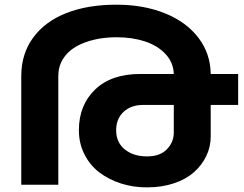

<svg xmlns="http://www.w3.org/2000/svg" viewBox="-20 -789 1040 820"><path d="M997.1 -473.1V-340.8H879.9V-206.1Q879.9 -162.1 861.1 -122.8Q842.3 -83.5 808.3 -53.5Q774.4 -23.4 722.7 -6.1Q670.9 11.2 608.9 11.2Q550.3 11.7 497.6 -5.1Q444.8 -22 404.5 -52.5Q364.3 -83 340.6 -129.9Q316.9 -176.8 316.9 -232.9Q316.9 -339.8 386 -406.5Q455.1 -473.1 579.1 -473.1H722.2Q720.7 -522 687 -558.1Q653.3 -594.2 599.1 -612.1Q544.9 -629.9 478 -629.9Q426.3 -629.9 381.6 -619.4Q336.9 -608.9 302.5 -588.6Q268.1 -568.4 248.5 -536.4Q229 -504.4 229 -463.9V0H70.8V-463.9Q70.8 -559.6 122.1 -628.9Q173.3 -698.2 264.4 -733.6Q355.5 -769 477.1 -769Q593.8 -769 685.1 -731.9Q776.4 -694.8 827.6 -627.4Q878.9 -560.1 879.9 -473.1ZM722.2 -220.2V-340.8H590.8Q539.6 -340.8 507.8 -311.3Q476.1 -281.7 476.1 -232.9Q476.1 -180.7 512.9 -150.9Q549.8 -121.1 607.9 -121.1Q662.6 -121.1 691.9 -150.6Q721.2 -180.2 722.2 -220.2Z"/></svg>

Font: Montserrat arm SemiBold
Style: Regular
Weight: 600
Designer: Julieta Ulanovsky
Foundry: Julieta Ulanovsky
Version: Version 6.000;PS 006.000;hotconv 1.0.88;makeotf.lib2.5.64775